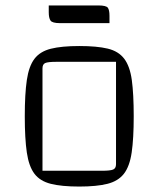

<svg xmlns="http://www.w3.org/2000/svg" viewBox="-20 -677 581 705"><path d="M271 8Q206 8 166.5 -2Q127 -12 106.5 -39Q86 -66 78.5 -117Q71 -168 71 -250Q71 -332 78.5 -383Q86 -434 106.5 -461Q127 -488 166.5 -498Q206 -508 271 -508Q336 -508 375.5 -498.5Q415 -489 436 -461.5Q457 -434 464 -383Q471 -332 471 -250Q471 -168 463.5 -117Q456 -66 435 -39Q414 -12 374.5 -2Q335 8 271 8ZM136 -50H355Q385 -50 395.5 -54.5Q406 -59 406 -74V-450H187Q156 -450 146 -445.5Q136 -441 136 -426ZM201 -592Q172 -592 165.5 -601.5Q159 -611 159 -632V-657H341Q370 -657 376 -648.5Q382 -640 382 -619V-592Z"/></svg>

Font: Changa ExtraLight
Style: Regular
Weight: 250
Designer: Eduardo Rodriguez Tunni
Foundry: Eduardo Rodriguez Tunni
Version: Version 3.002; ttfautohint (v1.8.2)